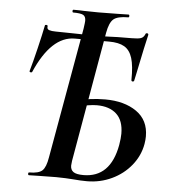

<svg xmlns="http://www.w3.org/2000/svg" viewBox="-52 -773 740 825"><g transform="rotate(5 318.0 -360.5)"><path d="M293 1Q279 0 260 -1Q241 -2 220 -2L150 -1Q132 0 103 0Q99 0 99 -6Q99 -12 103 -12Q144 -12 159.5 -26.5Q175 -41 182 -84L282 -648Q286 -676 286 -682Q286 -701 274.5 -707Q263 -713 232 -713Q228 -713 228 -719Q228 -725 232 -725Q261 -725 277 -724L339 -723L421 -724Q439 -725 469 -725Q473 -725 473 -719Q473 -713 469 -713Q423 -713 405.5 -698Q388 -683 380 -639L282 -77Q280 -63 280 -57Q280 -39 292.5 -30Q305 -21 336 -21Q452 -21 478 -163Q483 -193 483 -212Q483 -269 452.5 -297Q422 -325 368 -325Q335 -325 282 -311L278 -336Q333 -353 401 -353Q484 -353 536.5 -316.5Q589 -280 589 -210Q589 -195 586 -177Q577 -126 543.5 -84.5Q510 -43 460 -19.5Q410 4 353 4Q326 4 293 1ZM73 -441Q70 -441 68 -442.5Q66 -444 67 -447Q78 -485 93 -547.5Q108 -610 115 -646Q115 -650 120 -650Q123 -650 125.5 -648.5Q128 -647 127 -644Q125 -632 135.5 -628.5Q146 -625 164 -625L229 -624L339 -622Q360 -622 371 -622.5Q382 -623 389 -623Q421 -625 492 -625Q519 -625 531 -629Q543 -633 549 -648Q550 -652 555 -652Q558 -652 560 -650Q562 -648 561 -644Q553 -613 523 -467L518 -444Q517 -440 512 -440Q506 -440 506 -446Q507 -507 496.5 -540.5Q486 -574 462 -588Q438 -602 396 -602H248Q147 -602 78 -443Q77 -441 73 -441Z"/></g></svg>

Font: Cormorant Infant
Style: Bold Italic
Weight: 700
Italic angle: -10°
Designer: Christian Thalmann (Catharsis Fonts)
Foundry: Catharsis Fonts
Version: Version 4.000